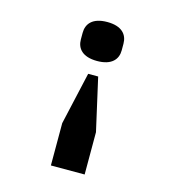

<svg xmlns="http://www.w3.org/2000/svg" viewBox="-106 -618 812 890"><g transform="rotate(15 300.0 -173.0)"><path d="M381 182V-21L324 -273H276L219 -21V182ZM300 -341C371 -341 398 -376 398 -418V-450C398 -493 371 -528 300 -528C229 -528 202 -493 202 -450V-418C202 -376 229 -341 300 -341Z"/></g></svg>

Font: IBM Plex Mono
Style: Bold
Weight: 700
Monospace: yes
Designer: Mike Abbink, Paul van der Laan, Pieter van Rosmalen
Foundry: Bold Monday
Version: Version 2.004